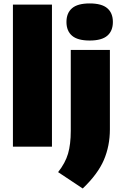

<svg xmlns="http://www.w3.org/2000/svg" viewBox="-20 -834 698 1092"><path d="M53.5 0V-808H275.5V0ZM450.5 238 310.5 145Q351.5 93 367 40Q382.5 -13 382.5 -90V-550H605V-98Q605 -4.5 570.8 75.8Q536.5 156 450.5 238ZM490 -603.5Q421.5 -603.5 389.8 -630.8Q358 -658 358 -709Q358 -760 389.8 -787.2Q421.5 -814.5 490 -814.5Q558.5 -814.5 590.2 -787.2Q622 -760 622 -709Q622 -658 590.2 -630.8Q558.5 -603.5 490 -603.5Z"/></svg>

Font: Encode Sans Semi Expanded Black
Style: Regular
Weight: 900
Width: 6
Designer: Multiple Designers
Foundry: Impallari Type
Version: Version 3.000; ttfautohint (v1.8.3) -l 8 -r 50 -G 200 -x 14 